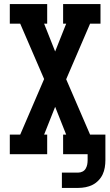

<svg xmlns="http://www.w3.org/2000/svg" viewBox="-20 -755 540 940"><path d="M283 165V90H363Q374 90 384 85Q394 80 399.5 70.5Q405 61 407 50.5Q409 40 409 29V0H289V-96H304L250 -232L196 -96H211V0H28V-96H79L196 -368L79 -639H28V-735H211V-639H196L250 -503L304 -639H289V-735H472V-639H421L304 -367L421 -96H496V29Q496 47 493 65Q490 83 482.5 99Q475 115 462 128.5Q449 142 433 150Q417 158 399 161.5Q381 165 363 165Z"/></svg>

Font: Iosevka Gothic
Style: Bold
Weight: 700
Monospace: yes
Designer: Belleve Invis
Foundry: Belleve Invis
Version: Version 15.5.1; ttfautohint (v1.8.4)